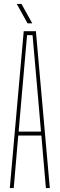

<svg xmlns="http://www.w3.org/2000/svg" viewBox="-20 -959 304 979"><path d="M30 0 101 -800H163L234 0H214L191 -268H73L50 0ZM75 -288H189L174 -462L146 -780H118L90 -461ZM120.5 -840 65.5 -939H89.5L144.5 -840Z"/></svg>

Font: Big Shoulders Display SC Thin
Style: Regular
Weight: 100
Designer: Patric King
Foundry: XO Type Co
Version: Version 2.002